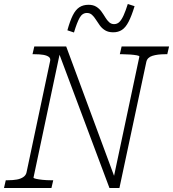

<svg xmlns="http://www.w3.org/2000/svg" viewBox="-39 -943 868 963"><path d="M-19 0 -10 -39H1Q26 -39 45.5 -42.5Q65 -46 78 -55Q91 -64 94 -78L212 -635Q216 -650 206 -657.5Q196 -665 178 -668Q160 -671 135 -671H124L133 -710H293L538 -48L529 -42L660 -659Q661 -663 647.5 -665.5Q634 -668 614.5 -669.5Q595 -671 576 -671H562L571 -710H809L800 -671H788Q751 -671 725.5 -663Q700 -655 695 -633L560 0H510L250 -694H265L129 -52Q129 -49 142 -46Q155 -43 175 -41Q195 -39 214 -39H228L219 0ZM529 -781Q505 -781 489 -790.5Q473 -800 462 -815Q451 -830 442 -844.5Q433 -859 422.5 -868.5Q412 -878 397 -878Q374 -878 360.5 -854Q347 -830 332 -780L299 -791Q312 -838 326 -866Q340 -894 359 -906.5Q378 -919 405 -919Q428 -919 443.5 -909.5Q459 -900 469.5 -885.5Q480 -871 489 -856Q498 -841 508.5 -831.5Q519 -822 533 -822Q549 -822 560 -833Q571 -844 581 -866Q591 -888 602 -923L636 -912Q621 -863 606 -834Q591 -805 572.5 -793Q554 -781 529 -781Z"/></svg>

Font: Roboto Serif 20pt Thin
Style: Italic
Weight: 250
Italic angle: -10°
Version: Version 1.007